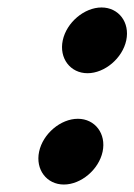

<svg xmlns="http://www.w3.org/2000/svg" viewBox="-20 -494 360 514"><path d="M148 -386C137.8 -338 168.3 -298 214.3 -298C260.3 -298 307.8 -338 318 -386C328.2 -434 297.8 -474 251.8 -474C205.8 -474 158.2 -434 148 -386ZM84.7 -88C74.5 -40 105 0 151 0C197 0 244.5 -40 254.7 -88C264.9 -136 234.4 -176 188.4 -176C142.4 -176 94.9 -136 84.7 -88Z"/></svg>

Font: Hussar Nova
Style: 76
Weight: 700
Foundry: Cannot Into Space Fonts
Version: Version 0.99